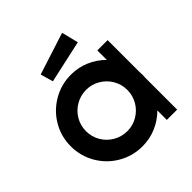

<svg xmlns="http://www.w3.org/2000/svg" viewBox="-190 -851 1002 1002"><g transform="rotate(-45 310.5 -350.0)"><path d="M32 -257Q32 -329 67.5 -389.5Q103 -450 164 -485.5Q225 -521 297 -521Q351 -521 399 -500.5Q447 -480 484 -443V-513H560V-280L561 -257L560 -234V0H484V-70Q447 -33 399 -12.5Q351 8 297 8Q225 8 164 -27.5Q103 -63 67.5 -124Q32 -185 32 -257ZM449 -257Q449 -298 428.5 -333Q408 -368 373 -388.5Q338 -409 297 -409Q256 -409 220.5 -388.5Q185 -368 164.5 -333Q144 -298 144 -257Q144 -215 164.5 -180Q185 -145 220.5 -124.5Q256 -104 297 -104Q338 -104 373 -124.5Q408 -145 428.5 -180Q449 -215 449 -257ZM186 -633 419 -708 442 -615 206 -563Z"/></g></svg>

Font: Lineal Medium
Style: Regular
Weight: 600
Designer: Created by Frank Adebiaye with contributions from Anton Moglia & Ariel Martín Pérez
Created by Frank ADEBIAYE with FontF
Foundry: Velvetyne Type Foundry
Version: Version 2.000